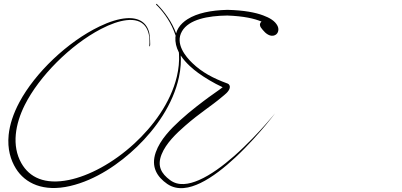

<svg xmlns="http://www.w3.org/2000/svg" viewBox="-20 -773 2082 994"><path d="M1157.1 -722 1156.8 -722C1072.2 -719.8 1000.9 -705.4 950.9 -673.7C914.1 -650.4 884 -614.5 888.2 -561.2C892.6 -505.8 929.7 -462.3 962.3 -431.5C976.6 -418 991.5 -406.1 1005.7 -395.7C1038.7 -371.7 1086.2 -342.7 1132.7 -321.4C1111.2 -304.4 1082.9 -286.1 1060.6 -269.5C1033.5 -249.4 967.3 -200.5 912.2 -149.9C864.9 -106.5 809.4 -50.3 786.5 15.2C759.7 91.9 794.3 143.4 845.6 179.1C899 215.7 961.9 201.3 1017.3 174.7C1079.5 144.9 1143.6 93.3 1198.5 42.1C1266.2 -21.1 1324.1 -87.8 1356 -126C1385.7 -161.8 1405 -187.4 1404.9 -187.4C1404.9 -187.4 1404.7 -187.2 1404.6 -187C1404.6 -187 1386.8 -164.9 1353.8 -127.8C1321 -91 1260.9 -25.7 1192 34.9C1135.6 84.4 1071.2 132.7 1010.2 159.2C958.3 181.7 903.3 191.8 860 159C815.4 125.8 792.3 87.2 816.5 26.3C839.2 -30.9 893 -82.3 937.8 -121.4C1018.5 -191.9 1071.3 -221.7 1130.3 -272C1142.9 -282.7 1163.6 -296.9 1169.2 -316.7C1172.3 -327.3 1166.7 -337.3 1158.9 -340.2C1082.3 -368.1 1025.6 -398.8 976.2 -446.2C940.6 -480.2 884.9 -547.4 922.3 -611.3C958.1 -672.5 1055.3 -691.3 1156.9 -692.6C1242.9 -689.4 1297.1 -676.8 1333.9 -661.3C1329.3 -658.1 1325.6 -651 1325.6 -645.5C1325.6 -634.3 1333.4 -626.8 1340.3 -618.1C1353.2 -601.9 1379.8 -577.2 1406.4 -592.6C1420.8 -600.9 1425.7 -621.3 1416.7 -639.2C1403.9 -664.9 1375.4 -681.1 1342.4 -693.3C1302.6 -708.2 1243.5 -720 1157.6 -722ZM788 -750.7C788 -748.1 796 -741.6 797.6 -739.9C869.7 -664 934.7 -540.4 895.5 -376.3C862.7 -239.3 770.7 -117.6 675.6 -30C564.8 72 440 137.7 336.2 158.8C211.9 184 132.6 146 90.5 71.6C39.3 -18.9 59 -131.3 108.4 -229.8C182.6 -377.6 343.8 -540.1 502.5 -622.8C552.5 -648.9 597.4 -664.1 634.4 -668.5C723.8 -679.1 761 -625.2 752.9 -534.7C752.9 -534.6 752.9 -534.6 752.9 -534.5C752.9 -533.7 753.6 -533 754.4 -533C762.1 -533 754.1 -597.1 752.7 -603.1C740.3 -654.7 701 -683.7 633.5 -678.5C594.5 -675.5 547.7 -661.4 495.7 -636.4C328.4 -556 161.7 -395.6 80.6 -244.3C48.4 -184.1 30.2 -127.1 24.8 -74.5C17.4 -1.3 35.3 55.8 62.1 99.2C109.9 176.4 204.8 222.1 343 190C476 159.1 598.7 74.5 690.4 -14.3C785.1 -105.9 876.1 -231.7 906.5 -373.8C943.5 -547.2 870.6 -673.8 792 -752.4C791.6 -752.8 790.9 -753.1 790.3 -753.1C789 -753.1 788 -752 788 -750.7Z"/></svg>

Font: Sinatra
Style: Regular
Weight: 400
Designer: Fahmi
Version: Version 0.1